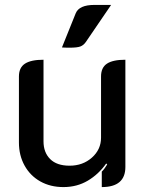

<svg xmlns="http://www.w3.org/2000/svg" viewBox="-20 -752 596 781"><path d="M490 -73Q490 9 394 9V-54Q404 -63 416 -83L412 -87Q381 -43 337 -17Q293 9 238 9Q185 9 144 -14Q103 -37 80 -78.5Q57 -120 57 -172V-441Q57 -477 81.5 -493Q106 -509 157 -509V-177Q157 -132 184 -105Q211 -78 263 -78Q317 -78 354 -111Q391 -144 391 -192V-441Q391 -477 415 -493Q439 -509 490 -509ZM288 -698Q302 -732 364 -732H432L329 -581Q320 -568 307 -563Q294 -558 263 -558Q244 -558 232 -559Z"/></svg>

Font: K2D Medium
Style: Regular
Weight: 500
Designer: Katatrad Aksorn Co.,Ltd.
Foundry: Cadson Demak Co.,Ltd.
Version: Version 1.000; ttfautohint (v1.6)